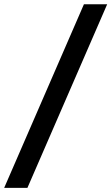

<svg xmlns="http://www.w3.org/2000/svg" viewBox="-72 -782 529 911"><path d="M436.5 -761.7 58.1 109.4H-52.2L326.2 -761.7Z"/></svg>

Font: Inter 24pt SemiBold
Style: Italic
Weight: 600
Italic angle: -9.3988°
Designer: Rasmus Andersson
Foundry: rsms
Version: Version 4.001;git-66647c0bb